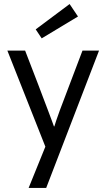

<svg xmlns="http://www.w3.org/2000/svg" viewBox="-20 -720 521 940"><path d="M361.8 -639.2 184.1 -532.2 154.8 -576.2 320.8 -700.2ZM120.1 200.2 202.1 -2 16.1 -472.2H103Q110.8 -452.1 167 -306.2Q174.8 -284.7 191.4 -241.7Q205.1 -206.1 214.4 -181.2Q219.7 -167 232.9 -131.8Q242.7 -106 244.1 -101.1H246.1Q250 -115.2 255.9 -131.8Q264.6 -156.7 273.4 -181.2Q282.7 -206.1 296.4 -241.7Q313 -284.7 320.8 -306.2Q353.5 -391.1 383.8 -472.2H464.8L206.1 200.2Z"/></svg>

Font: Post Grotesk Regular
Style: Regular
Weight: 500
Version: 0.900; ttfautohint (v0.96) -l 8 -r 50 -G 200 -x 14 -w "gGD" 